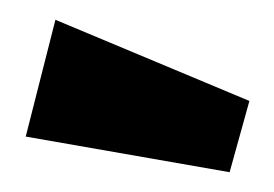

<svg xmlns="http://www.w3.org/2000/svg" viewBox="-20 -596 277 194"><path d="M232 -494 212 -422 6 -458 36 -576Z"/></svg>

Font: BroshK
Style: Medium
Weight: 500
Designer: gluk
Foundry: gluk
Version: Version 0.60